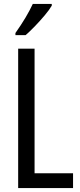

<svg xmlns="http://www.w3.org/2000/svg" viewBox="-20 -1029 411 983"><path d="M73 -66V-780H157V-142H354V-66ZM245 -1000Q233 -979 209 -950.5Q185 -922 158.5 -894.5Q132 -867 111 -849H59V-860Q117 -942 148 -1009H245Z"/></svg>

Font: Noto Sans Malayalam UI ExtraCondensed
Style: Regular
Weight: 400
Width: 2
Designer: Jelle Bosma - Monotype Design Team
Foundry: Monotype Imaging Inc.
Version: Version 2.104; ttfautohint (v1.8.4.7-5d5b)